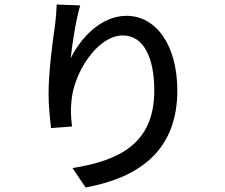

<svg xmlns="http://www.w3.org/2000/svg" viewBox="-20 -781 996 850"><path d="M231 -761C230 -736 228 -704 224 -672C211 -586 195 -456 195 -367C195 -305 202 -250 206 -214L299 -221C293 -266 293 -298 296 -330C304 -454 409 -624 524 -624C615 -624 663 -528 663 -380C663 -146 509 -70 301 -37L359 49C599 5 765 -117 765 -380C765 -584 669 -711 540 -711C426 -711 335 -610 293 -523C299 -583 317 -698 335 -757Z"/></svg>

Font: Kinto Sans Med
Style: Regular
Weight: 500
Designer: Authors: Ryoko NISHIZUKA  (kana & ideographs); Paul D. Hunt (Latin, Greek & Cyrillic); Wenlong ZHANG  (bopomofo); Sandol
Foundry: Adobe Systems Incorporated, ookami Inc.
Version: Version 0.001